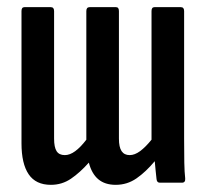

<svg xmlns="http://www.w3.org/2000/svg" viewBox="-20 -510 574 536"><path d="M122 6Q80 6 60 -23.5Q40 -53 40 -110V-479Q40 -490 48 -490H122Q131 -490 131 -479V-123Q131 -99 138 -88Q145 -77 161 -77Q175 -77 190 -88Q205 -99 221 -120V-479Q221 -490 230 -490H304Q312 -490 312 -479V-123Q312 -99 319.5 -88Q327 -77 342 -77Q356 -77 371 -88Q386 -99 403 -120V-479Q403 -490 411 -490H485Q494 -490 494 -479V-123Q494 -84 494.5 -56.5Q495 -29 497 -12Q498 0 488 0H426Q418 0 417 -10Q416 -20 414.5 -33.5Q413 -47 412 -60Q387 -30 361 -12Q335 6 303 6Q273 6 254.5 -9.5Q236 -25 228 -56Q203 -28 178 -11Q153 6 122 6Z"/></svg>

Font: Sofia Sans Extra Condensed SemiBold
Style: Regular
Weight: 600
Designer: Botio Nikoltchev, Ani Petrova
Foundry: lettersoup
Version: Version 4.101